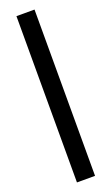

<svg xmlns="http://www.w3.org/2000/svg" viewBox="-157 -834 503 868"><g transform="rotate(-20 95.0 -400.0)"><path d="M51.5 0V-800H138.5V0Z"/></g></svg>

Font: Big Shoulders Display Thin SemiBold
Style: Regular
Weight: 600
Version: Version 2.002